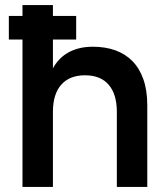

<svg xmlns="http://www.w3.org/2000/svg" viewBox="-20 -740 663 760"><path d="M15 -583.5V-677H69V-720H189.5V-677H281.5V-583.5H189.5V-469.5Q199.5 -488 213.8 -503.5Q228 -519 247.5 -530.5Q267 -542 291.8 -548.5Q316.5 -555 348 -555Q396.5 -555 436 -541Q475.5 -527 503.8 -498.5Q532 -470 547.5 -426.2Q563 -382.5 563 -322.5V0H442.5V-297.5Q442.5 -367 410.2 -404.5Q378 -442 316.5 -442Q255.5 -442 222.5 -404.8Q189.5 -367.5 189.5 -297.5V0H69V-583.5Z"/></svg>

Font: Vela Sans Bd
Style: Bold
Weight: 700
Designer: Principal design: Mikhail Sharanda - project Manrope.
Design modification: Ravid Balaliev
Foundry: Mikhail Sharanda
Version: Version 1.001